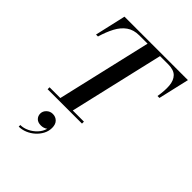

<svg xmlns="http://www.w3.org/2000/svg" viewBox="-299 -890 1363 1363"><g transform="rotate(45 382.0 -208.5)"><path d="M190.5 159.2Q190.5 134.8 209.7 116.2Q228.9 97.6 256.1 97.6Q284.1 97.6 303.3 116.4Q322.5 135.2 322.5 171.2Q322.5 204 307.3 233Q292.1 262 266.9 284.6Q241.7 307.2 210.7 320Q179.7 332.8 148.1 332.8V316.8Q179.7 316.8 211.9 301.4Q244.1 286 268.7 259.6Q293.3 233.2 302.1 200.4Q281.3 216 253.7 216Q222.5 216 206.5 199.4Q190.5 182.8 190.5 159.2ZM105.5 -19.5H213.5L378.5 -730.5H295.5Q239.5 -730.5 201.2 -703.5Q163 -676.5 137.5 -628.5Q112 -580.5 93.5 -517.5H74L127 -750H764L710.5 -517.5H691Q702 -581 698 -629Q694 -677 667.8 -703.8Q641.5 -730.5 585.5 -730.5H503.5L338.5 -19.5H450.5V0H105.5Z"/></g></svg>

Font: Bodoni* 11pt Medium
Style: Italic
Weight: 500
Italic angle: -13°
Version: Version 2.3